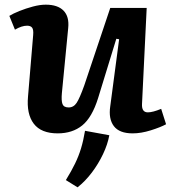

<svg xmlns="http://www.w3.org/2000/svg" viewBox="-20 -557 731 822"><path d="M20 -489Q36 -499 63.5 -510Q91 -521 121 -529Q151 -537 176 -537Q227 -537 252 -511.5Q277 -486 272 -437L245 -159Q242 -126 247.5 -111.5Q253 -97 274 -97Q295 -97 308 -116.5Q321 -136 341 -192L452 -523H608L588 -112Q586 -76 613 -76Q634 -76 670 -91L691 -25Q667 -12 625.5 1Q584 14 548 14Q491 14 467.5 -17Q444 -48 452 -102L490 -389L478 -391L400 -137Q374 -54 332 -20Q290 14 227 14Q156 14 124.5 -27.5Q93 -69 100 -144L122 -407Q124 -430 117.5 -438.5Q111 -447 96 -447Q73 -447 44 -430ZM448 22Q441 61 421 103Q401 145 373 182Q345 219 312 245L262 214Q286 175 301.5 143Q317 111 327 78Q337 45 344 3Z"/></svg>

Font: Literata 7pt
Style: Bold Italic
Weight: 700
Italic angle: -2°
Designer: Latin by Veronika Burian and Jose Scaglione. Greek by Irene Vlachou. Cyrillic by Vera Evstafieva
Foundry: TypeTogether
Version: Version 3.002